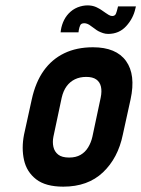

<svg xmlns="http://www.w3.org/2000/svg" viewBox="-20 -689 529 719"><path d="M422 -665 420 -657Q418 -648 414.5 -638.5Q411 -629 400 -629Q394 -629 386.5 -633.5Q379 -638 375 -641Q366 -647 360.5 -651Q355 -655 347 -659Q333 -667 316 -668.5Q299 -670 281 -665Q260 -659 244.5 -645.5Q229 -632 220 -614Q211 -596 208 -576L207 -568H274L275 -576Q277 -587 280.5 -594.5Q284 -602 296 -602Q301 -602 307.5 -599.5Q314 -597 320 -592Q325 -589 334 -582Q343 -575 349 -572Q357 -568 366 -565Q375 -562 385 -562Q426 -562 452.5 -591Q479 -620 487 -657L489 -665ZM440 -185 469 -317Q489 -409 452 -460.5Q415 -512 328 -512Q267 -512 220.5 -489.5Q174 -467 143.5 -424Q113 -381 99 -317L70 -185Q60 -134 70 -89.5Q80 -45 115.5 -17.5Q151 10 217 10Q309 10 365.5 -43.5Q422 -97 440 -185ZM357 -323 326 -177Q321 -155 310 -137Q299 -119 281.5 -109Q264 -99 239 -99Q212 -99 198 -110Q184 -121 180 -139Q176 -157 180 -177L211 -323Q217 -349 229.5 -366Q242 -383 260.5 -392Q279 -401 303 -401Q327 -401 340.5 -391.5Q354 -382 358 -364.5Q362 -347 357 -323Z"/></svg>

Font: Advent Pro
Style: Italic
Weight: 400
Italic angle: -12°
Designer: VivaRado, Andreas Kalpakidis
Foundry: VivaRado, Andreas Kalpakidis
Version: Version 3.000